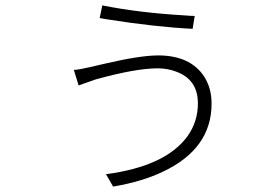

<svg xmlns="http://www.w3.org/2000/svg" viewBox="-20 -645 1040 712"><path d="M713.9 -261.7Q713.9 -350.6 631.8 -379.9Q600.6 -391.6 564.5 -391.6Q484.4 -391.6 338.9 -351.6Q335 -350.6 332 -349.6Q327.1 -347.7 271.5 -328.1L253.9 -385.7Q274.4 -386.7 320.3 -397.5Q332 -400.4 361.3 -407.2Q499 -439.5 566.4 -439.5Q684.6 -439.5 736.3 -362.3Q764.6 -319.3 764.6 -260.7Q764.6 -92.8 583 -7.8Q504.9 29.3 399.4 46.9L373 1Q594.7 -28.3 675.8 -140.6Q713.9 -194.3 713.9 -261.7ZM359.4 -625Q495.1 -597.7 665 -587.9Q686.5 -585.9 702.1 -585.9L694.3 -538.1Q556.6 -544.9 377.9 -573.2Q362.3 -576.2 349.6 -578.1Z"/></svg>

Font: Taipei Sans TC Beta Light
Style: Regular
Weight: 300
Designer: JT Foundry
Foundry: JT Foundry
Version: Version 1.000